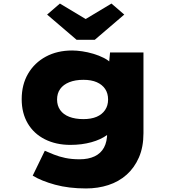

<svg xmlns="http://www.w3.org/2000/svg" viewBox="-20 -830 984 1080"><path d="M464 230Q367 230 290 209Q213 188 164 158L232 18Q255 28 283.5 39.5Q312 51 347.5 58.5Q383 66 428 66Q477 66 512 49.5Q547 33 565 0Q583 -33 583 -84V-135L628 -131Q619 -98 583.5 -71.5Q548 -45 494 -30Q440 -15 376 -15Q295 -15 232.5 -46.5Q170 -78 136 -136Q102 -194 102 -272Q102 -354 138 -415.5Q174 -477 238 -511.5Q302 -546 386 -546Q411 -546 442 -541.5Q473 -537 505 -527.5Q537 -518 564.5 -504Q592 -490 609.5 -470Q627 -450 629 -426L588 -417L599 -535H787V-81Q787 -3 761.5 55.5Q736 114 692 153Q648 192 589.5 211Q531 230 464 230ZM449 -160Q493 -160 523.5 -173Q554 -186 571 -211Q588 -236 588 -270Q588 -305 571.5 -329.5Q555 -354 524.5 -367.5Q494 -381 449 -381Q403 -381 369.5 -367.5Q336 -354 318.5 -329.5Q301 -305 301 -270Q301 -236 318.5 -211Q336 -186 369.5 -173Q403 -160 449 -160ZM411 -606 245 -748 317 -810 477 -714H447L607 -810L679 -748L513 -606Z"/></svg>

Font: Lexend Peta Black
Style: Regular
Weight: 900
Version: Version 1.007